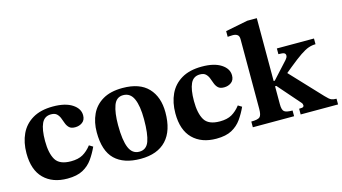

<svg xmlns="http://www.w3.org/2000/svg" viewBox="-81 -997 2314 1299"><g transform="rotate(-15 1076.5 -347.5)"><path d="M453 -169 479 -153Q459 -109 432.5 -71.5Q406 -34 364.5 -11.5Q323 11 256 11Q152 11 91.5 -49Q31 -109 31 -226Q31 -302 58.5 -360.5Q86 -419 142.5 -452.5Q199 -486 285 -486Q371 -486 419.5 -454.5Q468 -423 468 -376Q468 -343 446.5 -327Q425 -311 396 -311Q368 -311 354.5 -324Q341 -337 334 -356Q327 -375 320 -393.5Q313 -412 299.5 -425Q286 -438 259 -438Q213 -438 193.5 -396Q174 -354 174 -274Q174 -188 201.5 -142Q229 -96 309 -96Q360 -96 392.5 -114.5Q425 -133 453 -169Z M769 10Q651 10 589 -50Q527 -110 527 -240Q527 -310 553 -365.5Q579 -421 633.5 -453Q688 -485 772 -485Q892 -485 951.5 -422Q1011 -359 1011 -251Q1011 -123 949 -56.5Q887 10 769 10ZM772 -39Q822 -39 840.5 -89.5Q859 -140 859 -243Q859 -337 836.5 -387Q814 -437 764 -437Q716 -437 697.5 -386.5Q679 -336 679 -250Q679 -143 701 -91Q723 -39 772 -39Z M1496 -169 1522 -153Q1502 -109 1475.5 -71.5Q1449 -34 1407.5 -11.5Q1366 11 1299 11Q1195 11 1134.5 -49Q1074 -109 1074 -226Q1074 -302 1101.5 -360.5Q1129 -419 1185.5 -452.5Q1242 -486 1328 -486Q1414 -486 1462.5 -454.5Q1511 -423 1511 -376Q1511 -343 1489.5 -327Q1468 -311 1439 -311Q1411 -311 1397.5 -324Q1384 -337 1377 -356Q1370 -375 1363 -393.5Q1356 -412 1342.5 -425Q1329 -438 1302 -438Q1256 -438 1236.5 -396Q1217 -354 1217 -274Q1217 -188 1244.5 -142Q1272 -96 1352 -96Q1403 -96 1435.5 -114.5Q1468 -133 1496 -169Z M1845 0H1556V-40Q1603 -40 1616.5 -53Q1630 -66 1630 -109V-597Q1630 -620 1617.5 -628.5Q1605 -637 1586 -637Q1576 -637 1563 -636Q1550 -635 1550 -635V-675L1706 -706H1773V-266H1781L1887 -382Q1892 -388 1896.5 -395Q1901 -402 1901 -411Q1901 -422 1892 -427.5Q1883 -433 1851 -433V-473H2111V-433Q2086 -433 2061.5 -424.5Q2037 -416 2003 -393Q1969 -370 1915 -326L1876 -294L2078 -79Q2104 -51 2118 -45.5Q2132 -40 2153 -40V0H1891V-40Q1914 -40 1919.5 -44Q1925 -48 1925 -55Q1925 -59 1923 -65Q1921 -71 1914 -78L1782 -229H1773V-103Q1773 -63 1787.5 -51.5Q1802 -40 1845 -40Z"/></g></svg>

Font: STIX Two Text
Style: Bold
Weight: 700
Designer: Ross Mills, John Hudson & Paul Hanslow, Tiro Typeworks Ltd; with prior portions MicroPress Inc., and Coen Hoffman.
Foundry: Tiro Typeworks Ltd
Version: Version 2.13 b171